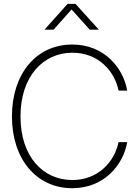

<svg xmlns="http://www.w3.org/2000/svg" viewBox="-20 -968 721 997"><path d="M355.5 9.3C520 9.3 620.1 -110.8 640.6 -230H595.7C574.2 -128.4 490.7 -33.2 355.5 -33.2C204.6 -33.2 86.4 -153.3 86.4 -363.3C86.4 -571.8 204.6 -694.3 355.5 -694.3C491.2 -694.3 574.7 -599.1 595.7 -497.6H640.6C619.6 -617.2 520 -736.8 355.5 -736.8C168.5 -736.8 42 -585.4 42 -363.3C42 -142.1 168.9 9.3 355.5 9.3ZM258.3 -814 351.6 -918.9 445.8 -814H492.7V-814.5L372.1 -947.8H331.1L211.4 -814.5V-814Z"/></svg>

Font: Raveo Display Display ExLight
Style: Regular
Weight: 200
Designer: Jakub Foglar, Rasmus Andersson (Inter)
Foundry: Jakubfoglar.com
Version: Version 1.100;Glyphs 3.2.3 (3260)